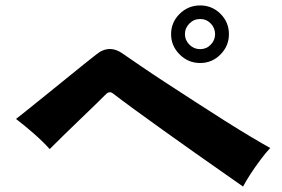

<svg xmlns="http://www.w3.org/2000/svg" viewBox="-20 -800 1040 707"><path d="M875 -113Q841 -137 793 -170.5Q745 -204 690.5 -242.5Q636 -281 581.5 -320Q527 -359 479 -394Q431 -429 397 -455Q384 -466 371 -454Q358 -441 332.5 -416Q307 -391 276 -361.5Q245 -332 215 -302.5Q185 -273 163 -251Q138 -279 103 -309.5Q68 -340 39 -362Q51 -371 80 -394.5Q109 -418 147 -448.5Q185 -479 223 -510Q261 -541 291 -565Q321 -589 334 -599Q358 -619 383.5 -619.5Q409 -620 437 -599Q459 -584 499 -556.5Q539 -529 590.5 -495.5Q642 -462 697.5 -426Q753 -390 806 -356.5Q859 -323 903.5 -296.5Q948 -270 975 -255Q958 -237 939 -211.5Q920 -186 903 -160Q886 -134 875 -113ZM717 -568Q673 -568 641.5 -599.5Q610 -631 610 -674Q610 -718 641.5 -749Q673 -780 717 -780Q761 -780 792 -749Q823 -718 823 -674Q823 -631 792 -599.5Q761 -568 717 -568ZM717 -619Q740 -619 756 -635.5Q772 -652 772 -674Q772 -697 756 -713.5Q740 -730 717 -730Q694 -730 677.5 -713.5Q661 -697 661 -674Q661 -652 677.5 -635.5Q694 -619 717 -619Z"/></svg>

Font: Zen Kaku Gothic Antique Black
Style: Regular
Weight: 900
Designer: Yoshimichi Ohira
Foundry: Positype
Version: Version 1.001